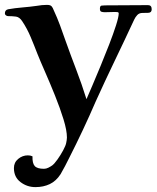

<svg xmlns="http://www.w3.org/2000/svg" viewBox="-20 -559 641 786"><path d="M601 -521Q601 -507 587 -506.5Q573 -506 563 -506Q550 -506 542 -497.5Q534 -489 529 -478Q490 -394 450 -311Q410 -228 372 -144Q347 -86 319.5 -27.5Q292 31 263 88Q255 104 246.5 120.5Q238 137 228 154Q210 182 184 194.5Q158 207 125 207Q91 207 64 186.5Q37 166 37 129Q37 106 54.5 91.5Q72 77 94 77Q105 77 113 81Q112 109 122 120.5Q132 132 160 132Q169 132 178 127.5Q187 123 194 118Q203 111 215.5 93.5Q228 76 238.5 56.5Q249 37 251 26Q252 21 253 15Q254 9 254 4Q254 -25 240 -70.5Q226 -116 205.5 -167Q185 -218 165 -263.5Q145 -309 133 -339Q120 -373 105.5 -407.5Q91 -442 71 -472Q60 -489 45.5 -491Q31 -493 13 -493Q9 -493 4.5 -496Q0 -499 0 -504Q0 -518 13 -521Q41 -526 71.5 -528.5Q102 -531 130 -535Q141 -537 151.5 -538Q162 -539 172 -539Q186 -539 191 -533.5Q196 -528 200 -517Q214 -487 225.5 -456Q237 -425 248 -393Q269 -334 292 -274Q315 -214 334 -153Q342 -171 357.5 -207.5Q373 -244 391.5 -288.5Q410 -333 427 -377Q444 -421 455 -455.5Q466 -490 466 -504Q466 -509 460 -509.5Q454 -510 451 -510Q441 -510 430.5 -509.5Q420 -509 409 -509Q401 -509 395 -511Q389 -513 389 -523Q389 -535 395.5 -536Q402 -537 410 -537Q454 -537 498.5 -537.5Q543 -538 586 -538Q601 -538 601 -521Z"/></svg>

Font: Kaisei Decol
Style: Bold
Weight: 700
Designer: Font-Kai, 金井和夫
Foundry: KAZUO KANAI
Version: Version 5.003